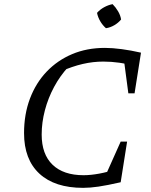

<svg xmlns="http://www.w3.org/2000/svg" viewBox="-20 -897 727 926"><path d="M381 9Q244 9 170 -59.5Q96 -128 96 -255Q96 -346 124.5 -421.5Q153 -497 205 -551.5Q257 -606 328 -636Q399 -666 486 -666Q522 -666 567 -660Q612 -654 660 -643L634 -576Q594 -589 555.5 -594.5Q517 -600 478 -600Q429 -600 379 -588.5Q329 -577 272 -552L311 -576Q270 -532 241 -478Q212 -424 196.5 -365Q181 -306 181 -248Q181 -153 233.5 -102.5Q286 -52 383 -52Q417 -52 458 -59.5Q499 -67 548 -83L562 -18Q496 -3 455 3Q414 9 381 9ZM474 -17 562 -214H593L562 -18ZM599 -447 573 -643H660L629 -447ZM523 -877Q538 -862 549.5 -842.5Q561 -823 564 -803Q551 -787 531.5 -775.5Q512 -764 491 -761Q475 -775 463.5 -794.5Q452 -814 448 -835Q462 -851 482 -862Q502 -873 523 -877Z"/></svg>

Font: Piazzolla Thin
Style: Italic
Weight: 400
Italic angle: -11.3°
Version: Version 2.005